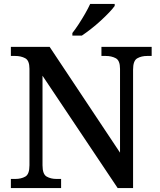

<svg xmlns="http://www.w3.org/2000/svg" viewBox="-20 -951 811 971"><path d="M35 0V-46H57Q87 -46 108 -58Q129 -70 129 -115V-603Q129 -645 107.5 -656.5Q86 -668 57 -668H35V-714H231L587 -179V-603Q587 -645 565.5 -656.5Q544 -668 515 -668H493V-714H747V-668H724Q695 -668 674 -656Q653 -644 653 -599V0H575L195 -568V-115Q195 -70 216 -58Q237 -46 266 -46H289V0ZM346 -784Q361 -803 378 -829Q395 -855 410.5 -882Q426 -909 436 -931H560V-921Q551 -908 532 -888Q513 -868 489 -846Q465 -824 440 -804.5Q415 -785 394 -771H346Z"/></svg>

Font: Noto Naskh Arabic Medium
Style: Regular
Weight: 500
Designer: Monotype Design Team, David Williams, Mohamad Dakak and Nizar Qandah
Foundry: Monotype Imaging Inc.
Version: Version 2.016